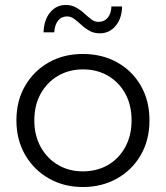

<svg xmlns="http://www.w3.org/2000/svg" viewBox="-20 -747 667 772"><path d="M313 5Q237 5 176.5 -29.5Q116 -64 81 -124.5Q46 -185 46 -263Q46 -342 81 -402Q116 -462 176 -496Q236 -530 313 -530Q391 -530 451.5 -496Q512 -462 546.5 -402Q581 -342 581 -263Q581 -185 546.5 -124.5Q512 -64 451 -29.5Q390 5 313 5ZM313 -58Q370 -58 414 -83.5Q458 -109 483.5 -155.5Q509 -202 509 -263Q509 -325 483.5 -371Q458 -417 414 -442.5Q370 -468 314 -468Q258 -468 214 -442.5Q170 -417 144 -371Q118 -325 118 -263Q118 -202 144 -155.5Q170 -109 214 -83.5Q258 -58 313 -58ZM381 -613Q358 -613 340 -623Q322 -633 307.5 -646.5Q293 -660 279 -670.5Q265 -681 250 -681Q227 -681 213.5 -664Q200 -647 198 -617H155Q157 -667 181.5 -697Q206 -727 245 -727Q268 -727 286.5 -716.5Q305 -706 319.5 -692.5Q334 -679 347.5 -669Q361 -659 376 -659Q399 -659 413 -675.5Q427 -692 428 -721H471Q470 -673 445 -643Q420 -613 381 -613Z"/></svg>

Font: MOST Montserrat
Style: Regular
Weight: 400
Designer: Julieta Ulanovsky
Foundry: Julieta Ulanovsky
Version: Version 8.000;March 11, 2024;FontCreator 15.0.0.2926 64-bit